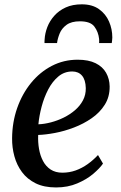

<svg xmlns="http://www.w3.org/2000/svg" viewBox="-20 -834 544 865"><path d="M444 -97Q430 -76.5 400.5 -51.2Q371 -26 328.2 -7.8Q285.5 10.5 232.5 10.5Q178.5 10.5 140.5 -8.2Q102.5 -27 79 -58.8Q55.5 -90.5 44.8 -130Q34 -169.5 34.5 -211Q35 -283.5 57.5 -347.5Q80 -411.5 120 -460.5Q160 -509.5 213.5 -537.2Q267 -565 330 -565Q379 -565 410.8 -549.2Q442.5 -533.5 458 -506Q473.5 -478.5 474 -444.5Q474.5 -398 452.2 -362.5Q430 -327 393.2 -301.5Q356.5 -276 313.2 -259.5Q270 -243 227.5 -235Q185 -227 152 -226Q150.5 -193.5 155.8 -163.2Q161 -133 173.8 -108.8Q186.5 -84.5 208.2 -70.2Q230 -56 261 -56Q292.5 -56 321 -66.2Q349.5 -76.5 374.8 -94.5Q400 -112.5 421.5 -135.5ZM305.5 -512Q270 -512 243 -489.5Q216 -467 197.2 -431Q178.5 -395 167.5 -353.5Q156.5 -312 153 -274Q180 -275 209.5 -282.8Q239 -290.5 267 -304.2Q295 -318 317.8 -337.5Q340.5 -357 353.8 -382Q367 -407 366.5 -437Q365.5 -474.5 349.5 -493.2Q333.5 -512 305.5 -512ZM180.5 -640Q180.5 -644 180.5 -648Q180.5 -652 181 -656Q182.5 -684 193.2 -712Q204 -740 224.8 -763.2Q245.5 -786.5 276.2 -800.5Q307 -814.5 348.5 -814.5Q395.5 -814.5 426 -792.8Q456.5 -771 471.2 -737Q486 -703 486 -665Q486 -659 485 -651.8Q484 -644.5 483.5 -640H426.5Q426.5 -644.5 426.8 -648.8Q427 -653 426.5 -658.5Q423 -690.5 405.2 -714.2Q387.5 -738 340 -738Q301.5 -738 279.8 -722Q258 -706 248.8 -683.2Q239.5 -660.5 237 -640Z"/></svg>

Font: Merriweather 28pt Medium
Style: Italic
Weight: 500
Italic angle: -7.8°
Version: Version 2.101